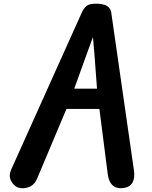

<svg xmlns="http://www.w3.org/2000/svg" viewBox="-20 -1024 828 1046"><path d="M78 -2.5Q52 -13.5 39.2 -40.8Q26.5 -68 41.5 -101.5L424 -952Q435.5 -978.5 450.8 -991.2Q466 -1004 502 -1004Q542 -1004 562.2 -991.8Q582.5 -979.5 586 -956L710 -93.5Q715.5 -54 701.8 -29.5Q688 -5 655.5 0Q617.5 6 595 -13.2Q572.5 -32.5 567 -75.5L521.5 -430.5H342L182 -50.5Q168 -16.5 136.8 -4.8Q105.5 7 78 -2.5ZM384.5 -541H508.5L494.5 -727.5L486.5 -822L452.5 -729.5Z"/></svg>

Font: Edu NSW ACT Cursive
Style: Regular
Weight: 400
Designer: Tina and Corey Anderson, Eben Sorkin, Mirko Velimirovic
Foundry: Sorkin Type Co.
Version: Version 2.000